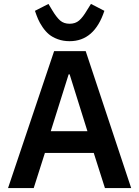

<svg xmlns="http://www.w3.org/2000/svg" viewBox="-20 -959 710 979"><path d="M335 -749Q302.2 -749 274.9 -759Q247.6 -769 229.7 -783.9Q211.9 -798.8 197 -820.8Q182.1 -842.8 174.1 -861.6Q166 -880.4 158.2 -903.8L227.1 -939L246.1 -907.2Q268.1 -870.6 286.9 -854.2Q305.7 -837.9 335 -837.9Q364.3 -837.9 383.5 -854.5Q402.8 -871.1 423.8 -907.2L443.8 -939L512.2 -903.8Q461.4 -749 335 -749ZM21 0 255.9 -698.2H417L648.9 0H515.1L458 -179.2H209L151.9 0ZM238.8 -290H425.8L335 -580.1H330.1Z"/></svg>

Font: Anuphan SemiBold
Style: Bold
Weight: 600
Designer: Mike Abbink, Paul van der Laan, Pieter van Rosmalen, Mint Tantisuwanna
Foundry: Bold Monday; Cadson Demak
Version: Version 3.002;hotconv 1.0.109;makeotfexe 2.5.65596